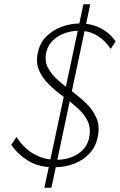

<svg xmlns="http://www.w3.org/2000/svg" viewBox="-20 -775 562 900"><path d="M233 9Q161 9 112 -21.5Q63 -52 33 -96L57 -133Q77 -102 104.5 -77.5Q132 -53 167.5 -39.5Q203 -26 243 -26Q303 -26 345 -53.5Q387 -81 398 -129Q407 -174 391 -207Q375 -240 343.5 -268.5Q312 -297 275.5 -323.5Q239 -350 208.5 -380Q178 -410 162.5 -446.5Q147 -483 158 -531Q168 -576 198.5 -605.5Q229 -635 270.5 -650Q312 -665 355 -665Q408 -665 450.5 -643.5Q493 -622 522 -581L499 -546Q473 -585 435.5 -608Q398 -631 350 -631Q317 -631 284 -619.5Q251 -608 228 -585.5Q205 -563 197 -531Q188 -490 204.5 -458Q221 -426 252.5 -398.5Q284 -371 320 -344.5Q356 -318 387 -287.5Q418 -257 433.5 -218.5Q449 -180 437 -129Q428 -86 399 -55Q370 -24 327.5 -7.5Q285 9 233 9ZM188 105 371 -755H403L221 105Z"/></svg>

Font: Ysabeau Infant ExtraLight
Style: Italic
Weight: 250
Italic angle: -12°
Designer: Christian Thalmann (Catharsis Fonts)
Version: Version 2.001;gftools[0.9.30]; featfreeze: ss01,ss02,lnum